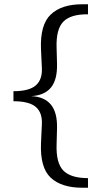

<svg xmlns="http://www.w3.org/2000/svg" viewBox="-20 -762 481 899"><path d="M365 117Q268 117 217.5 70Q167 23 172 -93L176 -179Q179 -234 148 -261Q117 -288 43 -288V-335Q117 -335 148 -362.5Q179 -390 176 -445L172 -530Q167 -646 217.5 -694Q268 -742 365 -742H392V-695Q311 -696 276.5 -660.5Q242 -625 245 -538L247 -464Q249 -389 218.5 -352Q188 -315 126 -312Q188 -309 218.5 -272Q249 -235 247 -160L245 -86Q242 1 276.5 36.5Q311 72 392 72V117Z"/></svg>

Font: Montagu Slab 16pt Light
Style: Regular
Weight: 300
Designer: Florian Karsten
Foundry: Florian Karsten
Version: Version 1.000; ttfautohint (v1.8.3)